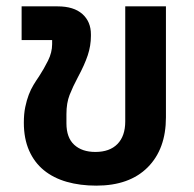

<svg xmlns="http://www.w3.org/2000/svg" viewBox="-20 -572 610 604"><path d="M283 12Q232 12 190 0Q148 -12 118 -36.5Q88 -61 71.5 -98.5Q55 -136 55 -186Q55 -214 59.5 -235.5Q64 -257 70.5 -274Q77 -291 85.5 -305Q94 -319 103 -332Q118 -355 131 -381Q144 -407 144 -433V-446H48V-552H161Q212 -552 239 -528Q266 -504 266 -464V-459Q266 -428 256 -398Q246 -368 225 -329Q209 -299 199 -273.5Q189 -248 189 -213V-184Q189 -139 213.5 -116.5Q238 -94 280 -94Q325 -94 349.5 -119Q374 -144 374 -190V-552H502V-203Q502 -103 444.5 -45.5Q387 12 283 12Z"/></svg>

Font: IBM Plex Sans Thai SmBld
Style: Regular
Weight: 600
Designer: Mike Abbink, Paul van der Laan, Pieter van Rosmalen, Ben Mitchell, Mark Frömberg
Foundry: Bold Monday
Version: Version 1.2